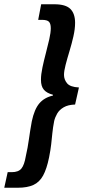

<svg xmlns="http://www.w3.org/2000/svg" viewBox="-58 -728 409 900"><path d="M-38 152 -22 79H-3Q28 79 42 62.5Q56 46 63 4Q72 -35 77.5 -75Q83 -115 91 -159Q103 -216 126.5 -243.5Q150 -271 190 -280V-284Q162 -291 148 -307Q134 -323 134 -354Q134 -379 141 -412Q148 -445 157 -479Q166 -513 173 -544Q180 -575 180 -596Q180 -617 171.5 -626Q163 -635 138 -635H121L135 -708H197Q250 -708 272 -686Q294 -664 294 -621Q294 -592 286 -557Q278 -522 267.5 -487.5Q257 -453 249.5 -424Q242 -395 242 -377Q242 -355 256.5 -337.5Q271 -320 312 -318L294 -238Q261 -237 240.5 -225Q220 -213 210 -195.5Q200 -178 196 -161Q190 -130 187.5 -104.5Q185 -79 182 -52Q179 -25 172 10Q161 64 144 95Q127 126 98.5 139Q70 152 26 152Z"/></svg>

Font: Source Sans 3 ExtraLight
Style: Bold Italic
Weight: 700
Italic angle: -11°
Version: Version 3.052;hotconv 1.1.0;makeotfexe 2.6.0